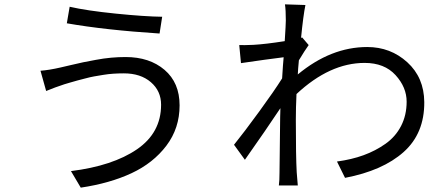

<svg xmlns="http://www.w3.org/2000/svg" viewBox="-20 -814 2040 882"><path d="M720 -333Q720 -396 673 -436.5Q626 -477 549 -477Q525 -477 501.5 -475.5Q478 -474 454 -470Q430 -466 412.5 -463Q395 -460 371 -453.5Q347 -447 336.5 -444.5Q326 -442 303 -435Q280 -428 276 -427Q233 -413 192 -396L166 -489Q206 -492 258 -504Q264 -505 303 -514.5Q342 -524 362.5 -528Q383 -532 420 -539Q457 -546 490.5 -549Q524 -552 557 -552Q667 -552 736 -493Q805 -434 805 -330Q805 -225 744.5 -145Q684 -65 584.5 -18.5Q485 28 351 48L306 -28Q498 -52 609 -128Q720 -204 720 -333ZM300 -783Q378 -765 511.5 -751.5Q645 -738 725 -737L713 -660Q464 -676 287 -707Z M1293 -720Q1293 -769 1289 -794L1383 -791Q1373 -742 1363 -640Q1364 -640 1365.5 -641Q1367 -642 1368 -642L1398 -607Q1380 -582 1353 -537Q1349 -496 1348 -472Q1500 -598 1667 -598Q1774 -598 1851 -528Q1928 -458 1929 -345Q1930 -201 1834 -115.5Q1738 -30 1565 3L1528 -72Q1595 -81 1650 -101Q1705 -121 1751 -153.5Q1797 -186 1822.5 -235.5Q1848 -285 1848 -347Q1848 -413 1797 -469Q1746 -525 1655 -525Q1495 -525 1342 -382Q1339 -319 1339 -264Q1339 -94 1343 -23Q1345 9 1348 38H1261Q1264 17 1264 -21Q1266 -235 1267 -277Q1267 -281 1267.5 -294.5Q1268 -308 1268 -317Q1203 -219 1105 -80L1055 -149Q1101 -206 1171 -302Q1241 -398 1276 -454Q1280 -521 1283 -551Q1202 -541 1087 -524L1079 -607Q1099 -606 1144 -608Q1199 -611 1288 -625Q1293 -703 1293 -720Z"/></svg>

Font: Noto Sans SC
Style: Regular
Weight: 400
Designer: Ryoko NISHIZUKA  (kana, bopomofo & ideographs); Paul D. Hunt (Latin, Greek & Cyrillic); Sandoll Communications , Soo-you
Foundry: Adobe
Version: Version 2.002;hotconv 1.0.116;makeotfexe 2.5.65601